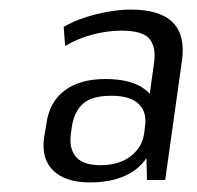

<svg xmlns="http://www.w3.org/2000/svg" viewBox="-20 -736 412 401"><path d="M284 -476 302 -607Q306 -638 292 -655Q278 -672 233 -672Q205 -672 174 -664Q143 -656 116 -640L113 -680Q132 -691 156 -699Q180 -707 205.5 -711.5Q231 -716 253 -716Q375 -716 360 -609L325 -360H287ZM168 -355Q117 -355 91.5 -379.5Q66 -404 72 -448L77 -478Q83 -523 115 -547Q147 -571 200 -571Q256 -571 284.5 -548Q313 -525 306 -481L302 -449Q295 -404 260 -379.5Q225 -355 168 -355ZM190 -391Q228 -391 252.5 -409.5Q277 -428 281 -457L283 -473Q287 -503 269 -519.5Q251 -536 213 -536Q172 -536 153.5 -519.5Q135 -503 130 -471L128 -456Q124 -425 139 -408Q154 -391 190 -391Z"/></svg>

Font: Pathway Extreme SemiCondensed Light
Style: Italic
Weight: 300
Width: 4
Italic angle: -8°
Version: Version 1.001;gftools[0.9.26]